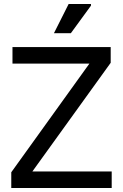

<svg xmlns="http://www.w3.org/2000/svg" viewBox="-20 -934 610 954"><path d="M36 0V-78L458 -665L473 -618H42V-700H530V-622L107 -35L91 -82H535V0ZM248 -769 321 -914H432V-906L332 -769Z"/></svg>

Font: Fustat Medium
Style: Regular
Weight: 500
Designer: Mohamed Gaber, Khaled Hosny, Laura Garcia Mut
Foundry: Kief Type Foundry, Alif Type Foundry, Hard Type Foundry
Version: Version 1.007